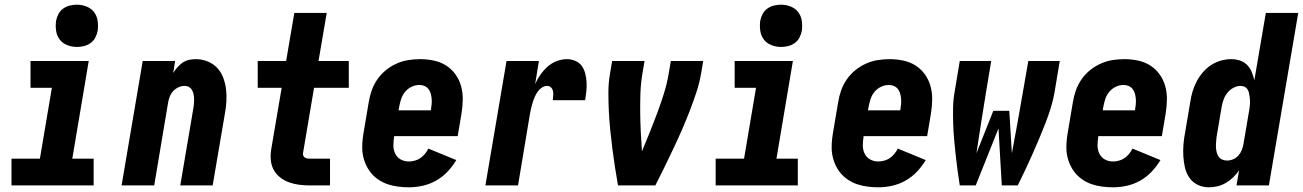

<svg xmlns="http://www.w3.org/2000/svg" viewBox="-20 -790 5551 818"><path d="M29 0V-114H150L201 -416H110V-530H358L288 -114H379V0ZM308 -590Q286 -590 266 -598Q246 -606 234 -622Q222 -638 219 -659Q216 -680 219 -702Q222 -717 229.5 -731Q237 -745 250 -754Q263 -763 278 -766.5Q293 -770 308 -770Q329 -770 349 -762Q369 -754 381 -738Q393 -722 396 -701Q399 -680 396 -658Q393 -643 385.5 -629Q378 -615 365 -606Q352 -597 337 -593.5Q322 -590 308 -590Z M498 0 588 -530H726L718 -479Q726 -492 736 -503.5Q746 -515 758.5 -523.5Q771 -532 785.5 -535Q800 -538 814 -538Q840 -538 864 -528.5Q888 -519 905 -501Q922 -483 931 -459Q940 -435 943 -410Q946 -385 944.5 -358Q943 -331 938 -305L886 0H748L803 -324Q805 -334 806 -344.5Q807 -355 807 -366Q807 -377 805 -387Q803 -397 798.5 -405.5Q794 -414 785.5 -419Q777 -424 766 -424Q753 -424 740 -418Q727 -412 717.5 -401.5Q708 -391 703 -378Q698 -365 696 -352L637 0Z M1300 0Q1276 0 1253.5 -3Q1231 -6 1210.5 -13.5Q1190 -21 1172.5 -35Q1155 -49 1145 -68.5Q1135 -88 1133.5 -111Q1132 -134 1136 -157L1180 -416H1078V-530H1199L1234 -735H1372L1337 -530H1466V-416H1318L1271 -138Q1270 -132 1272 -127Q1274 -122 1278.5 -119Q1283 -116 1288.5 -115Q1294 -114 1300 -114H1386V0Z M1722 8Q1699 8 1676 5Q1653 2 1632 -5Q1611 -12 1592.5 -24.5Q1574 -37 1560.5 -53.5Q1547 -70 1538 -90.5Q1529 -111 1525.5 -133Q1522 -155 1523.5 -178.5Q1525 -202 1529 -225L1551 -355Q1555 -380 1563.5 -404.5Q1572 -429 1587.5 -451.5Q1603 -474 1624 -491Q1645 -508 1669.5 -519Q1694 -530 1719.5 -534Q1745 -538 1770 -538Q1799 -538 1828 -532Q1857 -526 1880.5 -511Q1904 -496 1920.5 -473Q1937 -450 1944.5 -422.5Q1952 -395 1951.5 -365Q1951 -335 1946 -305L1930 -210H1659V-207Q1656 -188 1656 -169.5Q1656 -151 1664 -135Q1672 -119 1687.5 -110.5Q1703 -102 1722 -102Q1734 -102 1747 -105.5Q1760 -109 1771 -116.5Q1782 -124 1790.5 -134.5Q1799 -145 1805 -157L1924 -108Q1908 -81 1886 -58Q1864 -35 1837 -20Q1810 -5 1780.5 1.5Q1751 8 1722 8ZM1678 -320H1815L1816 -323Q1818 -335 1819 -346.5Q1820 -358 1819 -369.5Q1818 -381 1815 -391.5Q1812 -402 1805.5 -410.5Q1799 -419 1789 -423.5Q1779 -428 1767 -428Q1750 -428 1734 -420.5Q1718 -413 1706.5 -399.5Q1695 -386 1689.5 -369.5Q1684 -353 1681 -337Z M2048 0 2138 -530H2276L2260 -432Q2269 -453 2282.5 -472Q2296 -491 2313.5 -506.5Q2331 -522 2352.5 -530Q2374 -538 2396 -538Q2414 -538 2431.5 -530.5Q2449 -523 2459 -508.5Q2469 -494 2473.5 -476.5Q2478 -459 2479 -439.5Q2480 -420 2478 -401Q2476 -382 2473 -363H2335Q2336 -373 2337 -382.5Q2338 -392 2336 -401.5Q2334 -411 2327.5 -417.5Q2321 -424 2311 -424Q2299 -424 2288 -416.5Q2277 -409 2270 -398.5Q2263 -388 2258 -376.5Q2253 -365 2249.5 -353.5Q2246 -342 2243 -330Q2240 -318 2238 -306L2187 0Z M2613 0Q2606 -39 2600 -78Q2594 -117 2589 -156Q2584 -195 2580 -235Q2576 -275 2574 -315Q2572 -355 2572 -395.5Q2572 -436 2579 -477L2588 -530H2726L2717 -477Q2710 -435 2708.5 -393Q2707 -351 2707.5 -310Q2708 -269 2710 -227.5Q2712 -186 2715 -145Q2732 -186 2748.5 -227Q2765 -268 2780.5 -309.5Q2796 -351 2809 -393Q2822 -435 2829 -477L2838 -530H2976L2967 -477Q2960 -436 2946.5 -395.5Q2933 -355 2917.5 -315Q2902 -275 2884.5 -235Q2867 -195 2848.5 -156Q2830 -117 2811 -78Q2792 -39 2772 0Z M3029 0V-114H3150L3201 -416H3110V-530H3358L3288 -114H3379V0ZM3308 -590Q3286 -590 3266 -598Q3246 -606 3234 -622Q3222 -638 3219 -659Q3216 -680 3219 -702Q3222 -717 3229.5 -731Q3237 -745 3250 -754Q3263 -763 3278 -766.5Q3293 -770 3308 -770Q3329 -770 3349 -762Q3369 -754 3381 -738Q3393 -722 3396 -701Q3399 -680 3396 -658Q3393 -643 3385.5 -629Q3378 -615 3365 -606Q3352 -597 3337 -593.5Q3322 -590 3308 -590Z M3722 8Q3699 8 3676 5Q3653 2 3632 -5Q3611 -12 3592.5 -24.5Q3574 -37 3560.5 -53.5Q3547 -70 3538 -90.5Q3529 -111 3525.5 -133Q3522 -155 3523.5 -178.5Q3525 -202 3529 -225L3551 -355Q3555 -380 3563.5 -404.5Q3572 -429 3587.5 -451.5Q3603 -474 3624 -491Q3645 -508 3669.5 -519Q3694 -530 3719.5 -534Q3745 -538 3770 -538Q3799 -538 3828 -532Q3857 -526 3880.5 -511Q3904 -496 3920.5 -473Q3937 -450 3944.5 -422.5Q3952 -395 3951.5 -365Q3951 -335 3946 -305L3930 -210H3659V-207Q3656 -188 3656 -169.5Q3656 -151 3664 -135Q3672 -119 3687.5 -110.5Q3703 -102 3722 -102Q3734 -102 3747 -105.5Q3760 -109 3771 -116.5Q3782 -124 3790.5 -134.5Q3799 -145 3805 -157L3924 -108Q3908 -81 3886 -58Q3864 -35 3837 -20Q3810 -5 3780.5 1.5Q3751 8 3722 8ZM3678 -320H3815L3816 -323Q3818 -335 3819 -346.5Q3820 -358 3819 -369.5Q3818 -381 3815 -391.5Q3812 -402 3805.5 -410.5Q3799 -419 3789 -423.5Q3779 -428 3767 -428Q3750 -428 3734 -420.5Q3718 -413 3706.5 -399.5Q3695 -386 3689.5 -369.5Q3684 -353 3681 -337Z M4069 0Q4064 -32 4059.5 -65Q4055 -98 4051.5 -130.5Q4048 -163 4045 -196Q4042 -229 4041 -262.5Q4040 -296 4040.5 -330Q4041 -364 4047 -398L4069 -530H4203L4181 -398Q4170 -332 4160 -267Q4150 -202 4140 -137L4212 -318H4280L4291 -137Q4303 -202 4315 -267Q4327 -332 4338 -398L4361 -530H4495L4473 -398Q4467 -363 4456.5 -329.5Q4446 -296 4433 -262.5Q4420 -229 4406 -196Q4392 -163 4377.5 -130.5Q4363 -98 4347.5 -65Q4332 -32 4316 0H4248L4234 -243L4137 0Z M4722 8Q4699 8 4676 5Q4653 2 4632 -5Q4611 -12 4592.5 -24.5Q4574 -37 4560.5 -53.5Q4547 -70 4538 -90.5Q4529 -111 4525.5 -133Q4522 -155 4523.5 -178.5Q4525 -202 4529 -225L4551 -355Q4555 -380 4563.5 -404.5Q4572 -429 4587.5 -451.5Q4603 -474 4624 -491Q4645 -508 4669.5 -519Q4694 -530 4719.5 -534Q4745 -538 4770 -538Q4799 -538 4828 -532Q4857 -526 4880.5 -511Q4904 -496 4920.5 -473Q4937 -450 4944.5 -422.5Q4952 -395 4951.5 -365Q4951 -335 4946 -305L4930 -210H4659V-207Q4656 -188 4656 -169.5Q4656 -151 4664 -135Q4672 -119 4687.5 -110.5Q4703 -102 4722 -102Q4734 -102 4747 -105.5Q4760 -109 4771 -116.5Q4782 -124 4790.5 -134.5Q4799 -145 4805 -157L4924 -108Q4908 -81 4886 -58Q4864 -35 4837 -20Q4810 -5 4780.5 1.5Q4751 8 4722 8ZM4678 -320H4815L4816 -323Q4818 -335 4819 -346.5Q4820 -358 4819 -369.5Q4818 -381 4815 -391.5Q4812 -402 4805.5 -410.5Q4799 -419 4789 -423.5Q4779 -428 4767 -428Q4750 -428 4734 -420.5Q4718 -413 4706.5 -399.5Q4695 -386 4689.5 -369.5Q4684 -353 4681 -337Z M5130 8Q5105 8 5083 -2.5Q5061 -13 5047.5 -32.5Q5034 -52 5028.5 -75.5Q5023 -99 5021.5 -124Q5020 -149 5022 -174.5Q5024 -200 5029 -225L5051 -355Q5054 -377 5060.5 -399Q5067 -421 5077.5 -441.5Q5088 -462 5103.5 -480.5Q5119 -499 5138.5 -512Q5158 -525 5180.5 -531.5Q5203 -538 5225 -538Q5245 -538 5263 -532Q5281 -526 5293.5 -513Q5306 -500 5313 -483Q5320 -466 5324 -448L5373 -735H5511L5386 0H5248L5259 -65Q5249 -49 5234.5 -35Q5220 -21 5203 -11Q5186 -1 5167.5 3.5Q5149 8 5130 8ZM5207 -106Q5221 -106 5234 -111.5Q5247 -117 5256.5 -128Q5266 -139 5271 -152Q5276 -165 5278 -178L5300 -308Q5302 -317 5303 -325.5Q5304 -334 5305 -343Q5306 -352 5305.5 -361Q5305 -370 5304 -378.5Q5303 -387 5301 -395Q5299 -403 5294.5 -410Q5290 -417 5282 -420.5Q5274 -424 5265 -424Q5250 -424 5235 -416Q5220 -408 5209.5 -395Q5199 -382 5193.5 -367Q5188 -352 5185 -336L5163 -206Q5162 -195 5161 -184Q5160 -173 5160.5 -162.5Q5161 -152 5163.5 -141.5Q5166 -131 5171.5 -123Q5177 -115 5186.5 -110.5Q5196 -106 5207 -106Z"/></svg>

Font: iosevka_custom_sans_ss08 Heavy
Style: Italic
Weight: 900
Italic angle: -10°
Designer: Belleve Invis
Foundry: Belleve Invis
Version: Version 10.3.0; ttfautohint (v1.8.3)